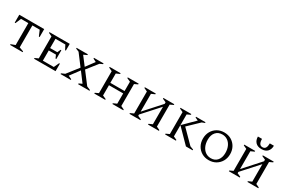

<svg xmlns="http://www.w3.org/2000/svg" viewBox="133 -2149 5193 3496"><g transform="rotate(30 2729.5 -401.0)"><path d="M175 0V-16L264 -49V-510H110L61 -393H45V-560H569V-393H553L503 -510H349V-49L439 -16V0Z M679 0V-16L750 -49V-511L679 -544V-560H1106V-418H1090L1042 -510H835V-315H986L1016 -383H1032V-198H1016L986 -265H835V-50H1065L1115 -158H1131V0Z M1236 0V-16L1308 -47L1493 -283L1316 -517L1250 -544V-560H1487V-544L1418 -512V-508L1551 -334L1680 -508V-511L1615 -544V-560H1817V-544L1755 -515L1581 -295L1769 -48L1845 -16V0H1605V-16L1669 -46V-50L1524 -243L1381 -51V-48L1451 -16V0Z M1945 0V-16L2016 -49V-511L1945 -544V-560H2175V-544L2101 -511V-315H2400V-511L2326 -544V-560H2555V-544L2485 -511V-49L2555 -16V0H2326V-16L2400 -49V-265H2101V-49L2175 -16V0Z M2685 0V-16L2756 -49V-511L2685 -544V-560H2915V-544L2841 -511V-136L3149 -478V-511L3075 -544V-560H3304V-544L3234 -511V-49L3304 -16V0H3075V-16L3149 -49V-417L2841 -76V-49L2915 -16V0Z M3434 0V-16L3506 -49V-511L3434 -544V-560H3662V-544L3591 -511V-49L3662 -16V0ZM3872 0 3591 -286 3823 -516 3761 -544V-560H3960V-544L3902 -522L3679 -308L3942 -43L4013 -16V0Z M4353 10Q4271 10 4206.5 -27.5Q4142 -65 4105 -130.5Q4068 -196 4068 -280Q4068 -364 4105 -430Q4142 -496 4206.5 -533.5Q4271 -571 4353 -571Q4436 -571 4500.5 -533.5Q4565 -496 4602.5 -430Q4640 -364 4640 -280Q4640 -196 4602.5 -130.5Q4565 -65 4500.5 -27.5Q4436 10 4353 10ZM4370 -40Q4456 -40 4505 -99Q4554 -158 4554 -255Q4554 -334 4527 -394Q4500 -454 4451.5 -487.5Q4403 -521 4340 -521Q4254 -521 4204 -463Q4154 -405 4154 -308Q4154 -228 4181.5 -167.5Q4209 -107 4257.5 -73.5Q4306 -40 4370 -40Z M4775 0V-16L4846 -49V-511L4775 -544V-560H5005V-544L4931 -511V-136L5239 -478V-511L5165 -544V-560H5394V-544L5324 -511V-49L5394 -16V0H5165V-16L5239 -49V-417L4931 -76V-49L5005 -16V0ZM4917 -812H5003Q5003 -749 5022.5 -716.5Q5042 -684 5085 -684Q5128 -684 5147.5 -716.5Q5167 -749 5167 -812H5253Q5253 -736 5210 -690.5Q5167 -645 5085 -645Q5003 -645 4960 -690.5Q4917 -736 4917 -812Z"/></g></svg>

Font: Spectral SC
Style: Regular
Weight: 400
Designer: Jean-Baptiste Levee
Foundry: Production Type
Version: Version 2.001